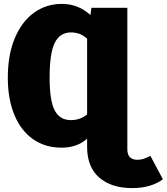

<svg xmlns="http://www.w3.org/2000/svg" viewBox="-20 -736 854 983"><path d="M814 182Q752 227 657 227Q550 227 488 173Q426 119 426 16V-26Q375 20 295 20Q211 20 149 -23.5Q87 -67 53.5 -148Q20 -229 20 -339Q20 -455 55.5 -540Q91 -625 153.5 -670.5Q216 -716 297 -716Q381 -716 443 -659L448 -696H632V29Q632 55 645 68.5Q658 82 682 82Q701 82 714.5 77.5Q728 73 750 62ZM426 -150V-538Q392 -570 343 -570Q287 -570 260.5 -517Q234 -464 234 -339Q234 -219 260.5 -170Q287 -121 343 -121Q390 -121 426 -150Z"/></svg>

Font: FiraGO Heavy
Style: Regular
Weight: 900
Designer: bBox Type
Foundry: bBox Type GmbH
Version: Version 1.001